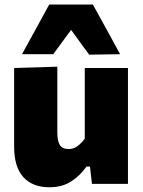

<svg xmlns="http://www.w3.org/2000/svg" viewBox="-20 -794 618 829"><path d="M193 14.5Q120.5 14.5 80.8 -29.2Q41 -73 41 -161.5V-500.5L227.5 -506V-220.5Q227.5 -185.5 238.2 -168Q249 -150.5 276.5 -150.5Q298 -150.5 315.5 -163.8Q333 -177 346 -195.5V-500.5H532.5V0H377L368.5 -75H353.5Q327.5 -37 288.2 -11.2Q249 14.5 193 14.5ZM365 -558Q345.5 -584.5 326 -611.2Q306.5 -638 287 -665Q267.5 -638.5 248.2 -612.2Q229 -586 210 -560H75Q104 -613 133.5 -666.5Q162.5 -720 192.5 -774.5H381Q411 -720 440.5 -666.5Q469.5 -613 498.5 -560Z"/></svg>

Font: Heraclito ExtraBold
Style: Regular
Weight: 800
Designer: Kostas Bartsokas (font) & Cristiano Sobral (main changes)
Foundry: Kostas Bartsokas (font) & Cristiano Sobral (main changes)
Version: Version 1.00;July 8, 2020;FontCreator 13.0.0.2655 64-bit